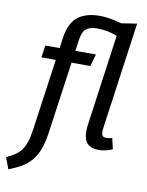

<svg xmlns="http://www.w3.org/2000/svg" viewBox="-164 -822 848 1106"><g transform="rotate(10 260.0 -269.0)"><path d="M536 -6Q518 2 497.5 7Q477 12 457 12Q412 12 389.5 -10.5Q367 -33 367 -82Q367 -100 370 -121L444 -653Q418 -664 389 -670Q360 -676 326 -676Q285 -676 262.5 -658Q240 -640 233 -587L225 -527H345L325 -456H215L155 -32Q147 25 131.5 64.5Q116 104 92.5 131.5Q69 159 37 177.5Q5 196 -37 212L-62 145Q-35 133 -14 119.5Q7 106 22 86.5Q37 67 47 38.5Q57 10 63 -32L123 -456H39L49 -527H133L141 -586Q153 -675 200.5 -712.5Q248 -750 328 -750Q357 -750 391 -744.5Q425 -739 456 -729L548 -743L460 -113Q459 -108 459 -103V-95Q459 -78 465.5 -71Q472 -64 486 -64Q506 -64 521 -70Z"/></g></svg>

Font: Yekcdsyqcyvpieeyorgstswgcgt
Style: Regular
Weight: 400
Italic angle: -8°
Designer: Carrois Corporate & Edenspiekermann
Foundry: Carrois Corporate GbR & Edenspiekermann AG
Version: Version 2.001